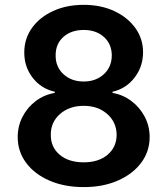

<svg xmlns="http://www.w3.org/2000/svg" viewBox="-20 -757 686 787"><path d="M323.2 9.9Q244 9.9 182.7 -16.7Q121.4 -43.3 87 -89.7Q52.6 -136 52.6 -195Q52.6 -240.4 72.6 -278.9Q92.7 -317.5 127.1 -343.2Q161.6 -369 204.5 -376.1V-381Q148.4 -393.5 113.8 -438.4Q79.2 -483.3 79.5 -542.3Q79.5 -598.4 111 -642.4Q142.4 -686.4 197.6 -711.8Q252.8 -737.2 323.2 -737.2Q393.1 -737.2 448 -711.8Q502.8 -686.4 534.6 -642.4Q566.4 -598.4 566.4 -542.3Q566.1 -483.3 531.2 -438.4Q496.4 -393.5 441.4 -381V-376.1Q483.7 -369 518.1 -343.2Q552.6 -317.5 573 -278.9Q593.4 -240.4 593.4 -195Q593.4 -136 558.6 -89.7Q523.8 -43.3 462.9 -16.7Q402 9.9 323.2 9.9ZM323.2 -91.6Q384.2 -91.6 421 -122.7Q457.7 -153.8 458.1 -204.2Q457.7 -256 419.6 -289.6Q381.4 -323.2 323.2 -323.2Q264.2 -323.2 226 -289.8Q187.9 -256.4 188.2 -204.2Q187.9 -153.8 224.6 -122.7Q261.4 -91.6 323.2 -91.6ZM323.2 -422.9Q372.9 -422.9 405.4 -452.6Q437.9 -482.2 438.2 -529.8Q437.9 -576.7 405.9 -605.5Q373.9 -634.2 323.2 -634.2Q271.7 -634.2 239.7 -605.5Q207.7 -576.7 208.1 -529.8Q207.7 -482.6 240.2 -452.8Q272.7 -422.9 323.2 -422.9Z"/></svg>

Font: Inter Zeller Semi Bold
Style: Regular
Weight: 600
Designer: Rasmus Andersson; Joe Bland
Foundry: zeller
Version: Version 3.015;git-dec3a8cb1